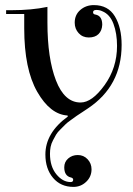

<svg xmlns="http://www.w3.org/2000/svg" viewBox="-20 -500 520 753"><path d="M268 233Q218 233 188 197.5Q158 162 158 106Q158 21 246 -43L245 -47Q177 -51 126 -140Q75 -229 75 -389V-445H4V-460H25Q104 -460 166 -473V-412Q166 -271 199.5 -184.5Q233 -98 296 -98Q341 -98 390 -166Q439 -234 439 -320Q439 -369 425 -406.5Q411 -444 381 -456Q371 -461 358 -461Q345 -461 345 -452Q345 -444 354 -443Q381 -438 381 -403Q380 -380 366.5 -366.5Q353 -353 328 -353Q304 -353 288.5 -370Q273 -387 273 -411Q273 -442 295 -461Q317 -480 348 -480Q404 -480 430.5 -436Q457 -392 457 -324Q457 -163 325 -75Q323 -73 304 -61Q285 -49 280.5 -45.5Q276 -42 259 -30Q242 -18 236.5 -12Q231 -6 218 6.5Q205 19 200 28Q195 37 188 50Q181 63 178.5 76Q176 89 176 103Q176 153 201 183.5Q226 214 257 214Q267 214 267 205Q267 198 258 196Q232 190 232 156Q232 135 247.5 121.5Q263 108 285 108Q308 108 323.5 124.5Q339 141 339 164Q339 193 318 213Q297 233 268 233Z"/></svg>

Font: Elsie Swash Caps
Style: Regular
Weight: 400
Designer: Alejandro Inler
Foundry: Alejandro Inler
Version: 1.001